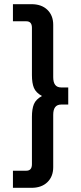

<svg xmlns="http://www.w3.org/2000/svg" viewBox="-20 -766 388 920"><path d="M42 52H106Q133 52 133 21V-206Q133 -244 142.5 -267Q152 -290 181 -306Q152 -322 142.5 -345Q133 -368 133 -406V-633Q133 -664 106 -664H42V-746H131Q179 -746 207 -719Q235 -692 235 -647V-396Q235 -347 273 -347H307V-265H273Q235 -265 235 -216V35Q235 80 207 107Q179 134 131 134H42Z"/></svg>

Font: Niramit Medium
Style: Regular
Weight: 500
Designer: Katatrad Aksorn Co.,Ltd.
Foundry: Cadson Demak Co.,Ltd.
Version: Version 1.000; ttfautohint (v1.6)